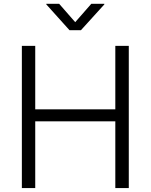

<svg xmlns="http://www.w3.org/2000/svg" viewBox="-20 -962 770 982"><path d="M91.8 0V-727.5H160.2V-402.8H569.8V-727.5H638.7V0H569.8V-341.3H160.2V0ZM282.7 -942.4 364.7 -848.6 446.8 -942.4H513.7V-939.5L394 -807.6H335.4L216.8 -939.5V-942.4Z"/></svg>

Font: Inter 18pt Light
Style: Regular
Weight: 300
Designer: Rasmus Andersson
Foundry: rsms
Version: Version 4.001;git-66647c0bb